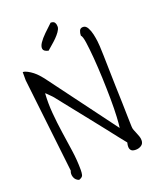

<svg xmlns="http://www.w3.org/2000/svg" viewBox="-154 -939 849 1031"><g transform="rotate(-20 270.5 -423.0)"><path d="M30.3 -600.6V-647.5Q42 -647.5 56.6 -639.6Q71.3 -631.8 85 -621.1Q98.6 -610.4 110.4 -597.2Q122.1 -584 128.9 -575.2L417 -187.5Q419.9 -204.1 422.4 -249Q424.8 -293.9 424.3 -351.1Q423.8 -408.2 421.4 -470.7Q418.9 -533.2 414.6 -587.4Q410.2 -641.6 404.8 -679.2Q399.4 -716.8 390.6 -724.6Q390.6 -739.3 396 -752Q401.4 -764.6 417 -764.6Q432.6 -764.6 442.4 -747.1Q452.1 -729.5 457 -707.5Q461.9 -685.5 464.4 -664.6Q466.8 -643.6 466.8 -636.7Q467.8 -619.1 468.8 -583.5Q469.7 -547.9 470.7 -502.4Q471.7 -457 473.1 -406.2Q474.6 -355.5 476.1 -310.5Q477.5 -265.6 478 -229Q478.5 -192.4 479.5 -174.8Q479.5 -162.1 483.9 -151.4Q488.3 -140.6 492.7 -129.9Q497.1 -119.1 501 -108.4Q504.9 -97.7 504.9 -85.9Q504.9 -66.4 490.7 -57.1Q476.6 -47.9 459 -47.9Q449.2 -47.9 441.9 -50.3Q434.6 -52.7 430.2 -59.1Q425.8 -65.4 425.3 -75.2Q424.8 -85 428.7 -100.6Q418 -113.3 395.5 -142.1Q373 -170.9 345.2 -206.5Q317.4 -242.2 286.1 -281.2Q254.9 -320.3 226.6 -356Q198.2 -391.6 175.8 -419.9L142.6 -461.9Q140.6 -464.8 135.7 -469.7L112.3 -493.2Q107.4 -498 104.5 -500Q100.6 -443.4 105.5 -386.2Q110.4 -329.1 118.7 -272.5Q127 -215.8 135.3 -159.7Q143.6 -103.5 143.6 -46.9Q143.6 -31.2 140.6 -19Q137.7 -6.8 117.2 0Q97.7 -6.8 90.8 -25.9Q84 -44.9 91.8 -62.5ZM200.2 -708Q173.8 -713.9 171.4 -728.5Q168.9 -743.2 181.6 -762.2Q194.3 -781.2 216.8 -803.2Q239.3 -825.2 261.7 -845.7Q278.3 -845.7 284.2 -836.9Q290 -828.1 290 -816.4V-809.6Q288.1 -797.9 278.3 -784.2Q268.6 -770.5 254.9 -756.8Q241.2 -743.2 226.1 -730.5Q210.9 -717.8 200.2 -708Z"/></g></svg>

Font: Shadows Into Light
Style: Regular
Weight: 400
Designer: Kimberly Geswein
Foundry: Kimberly Geswein
Version: Version 001.000